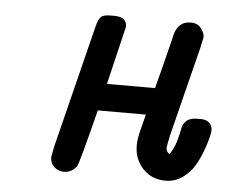

<svg xmlns="http://www.w3.org/2000/svg" viewBox="-40 -489 640 538"><g transform="rotate(5 280.0 -220.0)"><path d="M119.1 -34.2Q119.1 -35.2 125 -64.9L210.9 -409.2Q215.8 -429.2 222.9 -436.5Q230 -443.8 250 -443.8H261.2Q296.4 -443.8 295.9 -416L256.8 -252H392.1Q393.1 -256.8 396 -267.3Q398.9 -277.8 407.5 -311.5Q416 -345.2 428.2 -394Q436 -443.8 476.1 -443.8Q495.1 -443.8 505.1 -430.9Q515.1 -418 515.1 -405.8L508.8 -376L445.8 -125Q439 -94.2 439 -87.9Q439 -78.1 448.2 -70.8Q460.4 -87.9 466.8 -109.9Q473.1 -131.8 475.1 -145Q477.1 -158.2 487.1 -167.5Q497.1 -176.8 517.1 -176.8H528.8Q543 -176.8 551.5 -168.5Q560.1 -160.2 560.1 -147.9Q560.1 -144 557.1 -130.1Q554.2 -116.2 545.7 -92.5Q537.1 -68.8 525.1 -47.9Q513.2 -26.9 491.7 -11.5Q470.2 3.9 443.8 3.9Q404.8 3.9 379.9 -22.5Q355 -48.8 355 -87.9Q355 -97.7 356.4 -106.4Q357.9 -115.2 359.4 -122.1Q360.8 -128.9 365 -144.5Q369.1 -160.2 373 -175.8H237.8Q199.7 -24.9 193.8 -15.1Q179.7 3.9 158.2 3.9Q142.1 3.9 130.6 -6.6Q119.1 -17.1 119.1 -34.2Z"/></g></svg>

Font: CMU Typewriter Text
Style: BoldItalic
Weight: 700
Italic angle: -14.04°
Version: Version 0.7.0